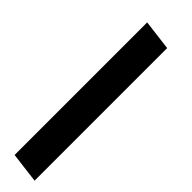

<svg xmlns="http://www.w3.org/2000/svg" viewBox="-39 -129 465 465"><g transform="rotate(-45 194.0 104.0)"><path d="M-56.2 143.1H397.9L407.7 64.9H-46.4Z"/></g></svg>

Font: Guggenheim Sans Display
Style: Italic
Weight: 400
Italic angle: -7°
Designer: Modified by Tom Baber under direction of Pentagram Design 2023
Foundry: rsms
Version: Version 1.001;Glyphs 3.1.2 (3151)